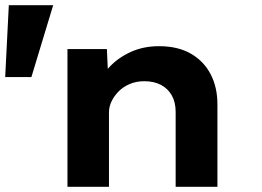

<svg xmlns="http://www.w3.org/2000/svg" viewBox="-67 -720 1011 740"><path d="M-47 -423 -33 -700H138L54 -423ZM193 0V-531H345L351 -397L310 -387Q323 -428 356 -463Q389 -498 437.5 -520Q486 -542 546 -542Q618 -542 668 -513.5Q718 -485 744.5 -434.5Q771 -384 771 -318V0H610V-289Q610 -326 595 -352.5Q580 -379 553 -393Q526 -407 489 -407Q458 -407 432.5 -396Q407 -385 389.5 -367Q372 -349 362.5 -328.5Q353 -308 353 -287V0H274Q237 0 217 0Q197 0 193 0Z"/></svg>

Font: Lexend Mega
Style: Bold
Weight: 700
Version: Version 1.007